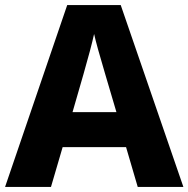

<svg xmlns="http://www.w3.org/2000/svg" viewBox="-20 -737 743 757"><path d="M477 -157H227L181 0H0L245 -717H456L703 0H523ZM395 -444Q361 -558 351 -603Q340 -552 309 -444L266 -295H439Z"/></svg>

Font: Noto Sans UI ExtraBold
Style: Regular
Weight: 800
Designer: Monotype Design Team
Foundry: Monotype Imaging Inc.
Version: Version 1.001